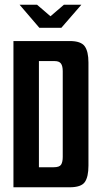

<svg xmlns="http://www.w3.org/2000/svg" viewBox="-20 -794 427 814"><path d="M63 -774H137L194 -725L251 -774H325L240 -676H147ZM37 -620H276Q323 -620 339 -598Q355 -576 355 -529V-92Q355 -44 339.5 -22Q324 0 275 0H37ZM208 -85Q232 -85 239 -96Q246 -107 246 -129V-492Q246 -514 238.5 -524.5Q231 -535 212 -535H145V-85Z"/></svg>

Font: Smooch Sans
Style: Bold
Weight: 700
Designer: Robert E. Leuschke
Foundry: Robert E. Leuschke
Version: Version 1.010